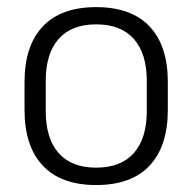

<svg xmlns="http://www.w3.org/2000/svg" viewBox="-20 -520 553 552"><path d="M256.5 12Q155.5 12 103 -43.8Q50.5 -99.5 50.5 -204.5V-284Q50.5 -388.5 103 -444Q155.5 -499.5 256.5 -499.5Q357.5 -499.5 410 -444Q462.5 -388.5 462.5 -284V-204.5Q462.5 -99.5 410 -43.8Q357.5 12 256.5 12ZM256.5 -38Q327.5 -38 364.8 -80Q402 -122 402 -201V-287.5Q402 -366 364.8 -408Q327.5 -450 256.5 -450Q185.5 -450 148.5 -408Q111.5 -366 111.5 -287.5V-201Q111.5 -122 148.5 -80Q185.5 -38 256.5 -38Z"/></svg>

Font: Anek Malayalam Light
Style: Regular
Weight: 300
Version: Version 1.003